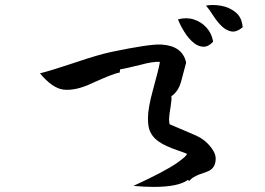

<svg xmlns="http://www.w3.org/2000/svg" viewBox="-20 -767 1040 754"><path d="M583 -33Q565 -33 545.5 -34Q526 -35 504 -37Q626 -93 675 -127Q716 -156 714 -163Q714 -164 679 -176Q627 -194 605 -210Q569 -234 563 -273Q562 -280 561.5 -287.5Q561 -295 561 -303Q561 -343 581 -415Q604 -498 608 -524Q581 -526 530 -512Q501 -505 481.5 -500.5Q462 -496 453 -495Q451 -495 450 -482Q436 -480 409.5 -469.5Q383 -459 343 -441Q279 -410 230 -415Q186 -420 137 -479Q181 -490 274 -521Q365 -552 417 -563Q570 -595 614 -592Q697 -587 711 -521L691 -446Q685 -425 675 -411Q665 -397 653 -389Q655 -378 650 -348Q644 -314 644 -299Q644 -293 644.5 -288Q645 -283 646 -279Q694 -259 718 -248.5Q742 -238 742 -238Q771 -226 789 -209.5Q807 -193 817 -176Q827 -160 827 -144Q827 -114 807 -100Q800 -94 763 -82Q734 -71 724 -57L717 -60Q680 -33 583 -33ZM743 -597Q721 -614 703.5 -642.5Q686 -671 679 -691Q712 -700 741.5 -690.5Q771 -681 791.5 -658Q812 -635 817 -603Q798 -583 779 -583.5Q760 -584 743 -597ZM933 -660Q909 -640 889 -643.5Q869 -647 852 -663Q833 -681 817.5 -705.5Q802 -730 789 -745Q815 -750 847.5 -744.5Q880 -739 905 -719Q930 -699 933 -660Z"/></svg>

Font: Yuji Hentaigana Akari
Style: Regular
Weight: 400
Designer: Kataoka Yuji
Foundry: Kinuta Font Factory
Version: Version 3.002